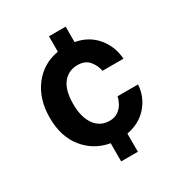

<svg xmlns="http://www.w3.org/2000/svg" viewBox="-170 -842 902 961"><g transform="rotate(-30 280.5 -361.5)"><path d="M348.5 0H252V-105Q163.5 -120.5 107.5 -189.2Q51.5 -258 51.5 -367.5Q51.5 -474 105.8 -546Q160 -618 252 -634V-723H348.5V-634Q424.5 -620 469.2 -566Q514 -512 519 -439.5H397.5Q393 -470.5 370.2 -498.8Q347.5 -527 302.5 -527Q251 -527 219.2 -487.8Q187.5 -448.5 187.5 -368.5Q187.5 -292.5 218.8 -248.5Q250 -204.5 305 -204.5Q334.5 -204.5 354.5 -219Q374.5 -233.5 385.2 -253.8Q396 -274 399 -291.5H517.5Q513.5 -222 468.2 -170.2Q423 -118.5 348.5 -105Z"/></g></svg>

Font: Public Sans
Style: Bold
Weight: 700
Designer: The Public Sans project authors (U.S. Web Design System). Libre Franklin designed by Pablo Impallari and Rodrigo Fuenzal
Version: Version 1.008; ttfautohint (v1.8.1) -l 8 -r 50 -G 200 -x 14 